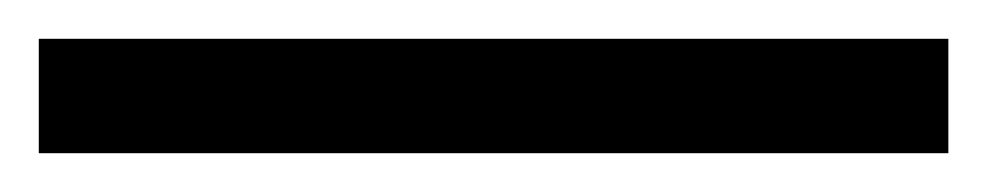

<svg xmlns="http://www.w3.org/2000/svg" viewBox="-25 -839 509 99"><path d="M-5 -760V-819H464V-760Z"/></svg>

Font: Noto Naskh Arabic SemiBold
Style: Regular
Weight: 600
Designer: Monotype Design Team, David Williams, Mohamad Dakak and Nizar Qandah
Foundry: Monotype Imaging Inc.
Version: Version 2.016